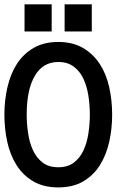

<svg xmlns="http://www.w3.org/2000/svg" viewBox="-36 -838 602 870"><path d="M-16.1 -318.8Q-16.1 -382.8 -2.4 -442.4Q11.2 -502 40 -547.4Q68.8 -592.8 115.5 -620.4Q162.1 -647.9 228 -647.9Q293.9 -647.9 340.6 -620.4Q387.2 -592.8 416.5 -547.4Q445.8 -502 459 -442.4Q472.2 -382.8 472.2 -318.8Q472.2 -254.9 459 -195.6Q445.8 -136.2 417 -90.1Q388.2 -43.9 341.6 -16.4Q294.9 11.2 228 11.2Q161.1 11.2 114.5 -16.4Q67.9 -43.9 38.8 -90.1Q9.8 -136.2 -3.2 -195.6Q-16.1 -254.9 -16.1 -318.8ZM85 -318.8Q85 -275.9 91.6 -232.9Q98.1 -189.9 114 -156Q129.9 -122.1 157.5 -101.1Q185.1 -80.1 228 -80.1Q271 -80.1 298.6 -101.1Q326.2 -122.1 342 -156Q357.9 -189.9 364.5 -232.9Q371.1 -275.9 371.1 -318.8Q371.1 -361.8 364.5 -404.3Q357.9 -446.8 342 -481Q326.2 -515.1 298.1 -536.1Q270 -557.1 228 -557.1Q158.2 -557.1 121.6 -494.1Q85 -431.2 85 -318.8ZM379.9 -695.3H256.8V-818.4H379.9ZM198.2 -695.3H75.2V-818.4H198.2Z"/></svg>

Font: Anonymous Pro
Style: Bold
Weight: 700
Monospace: yes
Designer: Mark Simonson
Version: Version 1.003